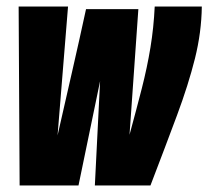

<svg xmlns="http://www.w3.org/2000/svg" viewBox="-20 -567 637 587"><path d="M440 0H270L286 -319Q269 -239 253 -159.5Q237 -80 220 0H40L37 -547H188L156 -153Q178 -250 200 -346Q222 -442 243 -539H403L376 -155Q397 -232 413.5 -296.5Q430 -361 440 -422Q450 -483 453 -547H597Q596 -468 576 -388Q556 -308 521 -214Q486 -120 440 0Z"/></svg>

Font: Georama ExtraCondensed ExtraBold
Style: Italic
Weight: 800
Width: 2
Italic angle: -9°
Designer: Jean-Baptiste Levee
Foundry: Production Type
Version: Version 1.000